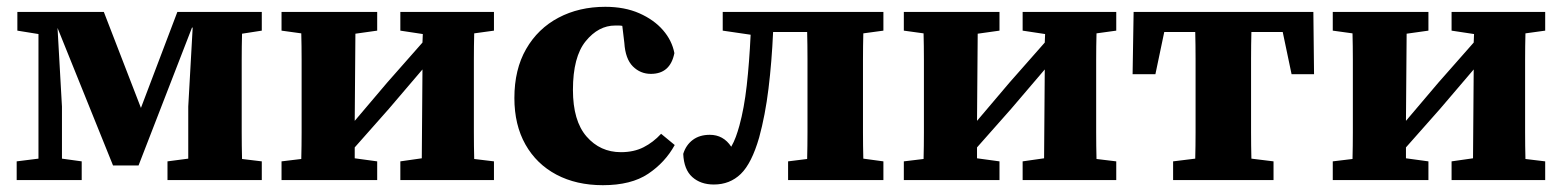

<svg xmlns="http://www.w3.org/2000/svg" viewBox="-20 -529 4590 564"><path d="M29 0V-55L93 -63V-429L31 -439V-494H285L394 -212L501 -494H749V-439L691 -430Q690 -393 690 -352.5Q690 -312 690 -278V-215Q690 -181 690 -140.5Q690 -100 691 -62L749 -55V0H472V-55L533 -63V-216L546 -448H544L387 -43H312L149 -447L162 -216V-63L220 -55V0Z M1156 -439V-494H1431V-439L1373 -431Q1372 -394 1372 -353.5Q1372 -313 1372 -279V-215Q1372 -181 1372 -140.5Q1372 -100 1373 -62L1431 -55V0H1156V-55L1219 -64L1221 -325L1122 -209L1022 -96V-64L1088 -55V0H807V-55L865 -62Q866 -100 866 -140.5Q866 -181 866 -215V-279Q866 -313 866 -353.5Q866 -394 865 -431L807 -439V-494H1088V-439L1024 -430L1022 -174L1117 -286L1221 -404L1222 -429Z M1751 15Q1673 15 1614.5 -16Q1556 -47 1523.5 -104.5Q1491 -162 1491 -241Q1491 -325 1525.5 -385Q1560 -445 1620.5 -477Q1681 -509 1758 -509Q1815 -509 1858 -490Q1901 -471 1927.5 -440.5Q1954 -410 1961 -373Q1949 -312 1892 -312Q1861 -312 1839 -334Q1817 -356 1814 -403L1808 -453Q1803 -454 1797.5 -454Q1792 -454 1787 -454Q1738 -454 1700.5 -408Q1663 -362 1663 -265Q1663 -174 1703 -128Q1743 -82 1804 -82Q1842 -82 1870.5 -96.5Q1899 -111 1922 -136L1962 -103Q1934 -52 1884 -18.5Q1834 15 1751 15Z M2077 13Q2038 13 2013.5 -9Q1989 -31 1987 -77Q1995 -103 2015 -118Q2035 -133 2065 -133Q2105 -133 2128 -98Q2136 -112 2141.5 -127Q2147 -142 2152 -160Q2166 -211 2173.5 -277.5Q2181 -344 2185 -427L2103 -439V-494H2575V-439L2516 -431Q2515 -394 2515 -353.5Q2515 -313 2515 -279V-215Q2515 -181 2515 -140.5Q2515 -100 2516 -63L2575 -55V0H2295V-55L2351 -62Q2352 -100 2352 -140.5Q2352 -181 2352 -215V-279Q2352 -314 2352 -356Q2352 -398 2351 -435H2251Q2247 -347 2237.5 -269Q2228 -191 2210 -125Q2188 -49 2156 -18Q2124 13 2077 13Z M2984 -439V-494H3259V-439L3201 -431Q3200 -394 3200 -353.5Q3200 -313 3200 -279V-215Q3200 -181 3200 -140.5Q3200 -100 3201 -62L3259 -55V0H2984V-55L3047 -64L3049 -325L2950 -209L2850 -96V-64L2916 -55V0H2635V-55L2693 -62Q2694 -100 2694 -140.5Q2694 -181 2694 -215V-279Q2694 -313 2694 -353.5Q2694 -394 2693 -431L2635 -439V-494H2916V-439L2852 -430L2850 -174L2945 -286L3049 -404L3050 -429Z M3307 -311 3310 -494H3838L3840 -311H3774L3748 -435H3656Q3655 -398 3655 -356Q3655 -314 3655 -279V-215Q3655 -181 3655 -140.5Q3655 -100 3656 -63L3721 -55V0H3426V-55L3491 -63Q3492 -100 3492 -140.5Q3492 -181 3492 -215V-279Q3492 -314 3492 -356Q3492 -398 3491 -435H3400L3374 -311Z M4244 -439V-494H4519V-439L4461 -431Q4460 -394 4460 -353.5Q4460 -313 4460 -279V-215Q4460 -181 4460 -140.5Q4460 -100 4461 -62L4519 -55V0H4244V-55L4307 -64L4309 -325L4210 -209L4110 -96V-64L4176 -55V0H3895V-55L3953 -62Q3954 -100 3954 -140.5Q3954 -181 3954 -215V-279Q3954 -313 3954 -353.5Q3954 -394 3953 -431L3895 -439V-494H4176V-439L4112 -430L4110 -174L4205 -286L4309 -404L4310 -429Z"/></svg>

Font: Source Serif 4 SmText
Style: Bold
Weight: 700
Designer: Frank Grießhammer
Foundry: Adobe
Version: Version 4.005;hotconv 1.1.0;makeotfexe 2.6.0